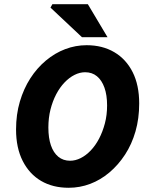

<svg xmlns="http://www.w3.org/2000/svg" viewBox="-20 -877 705 909"><path d="M305 12Q230 12 174.5 -20.5Q119 -53 87.5 -115Q56 -177 56 -264Q56 -335 74 -396Q92 -457 123.5 -506Q155 -555 197.5 -590.5Q240 -626 289 -644.5Q338 -663 390 -663Q465 -663 521 -630Q577 -597 608 -535.5Q639 -474 639 -387Q639 -316 621.5 -255Q604 -194 572 -145Q540 -96 498 -60.5Q456 -25 407 -6.5Q358 12 305 12ZM312 -116Q337 -116 362 -128.5Q387 -141 409.5 -164.5Q432 -188 449 -220.5Q466 -253 476.5 -292.5Q487 -332 487 -378Q487 -427 474.5 -462Q462 -497 439 -516Q416 -535 383 -535Q358 -535 333 -522.5Q308 -510 285.5 -486.5Q263 -463 246 -430.5Q229 -398 219 -358.5Q209 -319 209 -273Q209 -224 221 -189Q233 -154 256 -135Q279 -116 312 -116ZM368 -701 219 -841 228 -857H396L489 -701Z"/></svg>

Font: Source Sans 3 ExtraBold
Style: Italic
Weight: 800
Italic angle: -11°
Version: Version 3.052;hotconv 1.1.0;makeotfexe 2.6.0